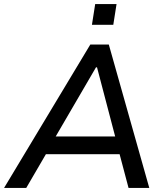

<svg xmlns="http://www.w3.org/2000/svg" viewBox="-28 -924 825 944"><path d="M-8 0 416 -705H507L706 0H604L551 -200L592 -166H165L217 -199L101 0ZM444 -593 233 -231 212 -253H574L544 -231L449 -593ZM424 -802 440 -904H545L529 -802Z"/></svg>

Font: Nunito Sans 7pt Medium
Style: Italic
Weight: 500
Italic angle: -9°
Designer: Vernon Adams
Foundry: Vernon Adams
Version: Version 3.101;gftools[0.9.27]